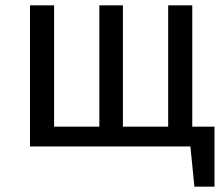

<svg xmlns="http://www.w3.org/2000/svg" viewBox="-20 -547 836 717"><path d="M781 -74V150H706L691 0H92V-527H182V-74H351V-527H439V-74H608V-527H698V-74Z"/></svg>

Font: FiraGOUPP
Style: Medium
Weight: 400
Designer: bBox Type
Foundry: bBox Type GmbH
Version: Version 1.001